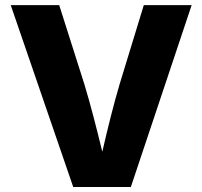

<svg xmlns="http://www.w3.org/2000/svg" viewBox="-20 -748 810 768"><path d="M272.9 0H503.4L746.6 -727.5H555.2L458 -409.7C433.6 -326.7 411.6 -238.3 389.2 -141.1C365.7 -237.8 342.8 -327.1 317.9 -409.7L216.8 -727.5H22.9Z"/></svg>

Font: Inter ExtraBold
Style: Regular
Weight: 800
Designer: Rasmus Andersson
Foundry: rsms
Version: Version 4.001;git-9221beed3